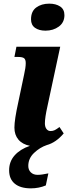

<svg xmlns="http://www.w3.org/2000/svg" viewBox="-20 -792 384 1052"><path d="M150 -686Q150 -730 178.5 -751Q207 -772 250 -772Q286 -772 309.5 -756.5Q333 -741 333 -709Q333 -669 302.5 -646.5Q272 -624 229 -624Q194 -624 172 -639.5Q150 -655 150 -686ZM306 -96 329 -61Q287 -11 236 3Q198 16 166.5 46Q135 76 135 117Q135 139 149 152.5Q163 166 186 166Q208 166 245 158L231 224Q193 240 149 240Q92 240 61 214.5Q30 189 30 141Q30 93 60.5 59Q91 25 144 7Q103 -1 81 -27Q59 -53 59 -93Q59 -136 80 -231L112 -383Q121 -422 121 -446Q121 -466 112 -473Q103 -480 78 -480H59L70 -536H310L240 -210Q226 -148 226 -116Q226 -97 234.5 -85.5Q243 -74 257 -74Q270 -74 280 -79Q290 -84 306 -96Z"/></svg>

Font: Noto Serif NarrowExtraBold
Style: Italic
Weight: 800
Width: 4
Italic angle: -12°
Designer: Monotype Design Team
Foundry: Monotype Imaging Inc.
Version: Version 1.001